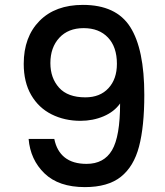

<svg xmlns="http://www.w3.org/2000/svg" viewBox="-20 -766 675 785"><path d="M202 -198Q212 -148 245 -122Q278 -96 334 -96Q405 -96 438 -152Q471 -208 471 -343Q447 -309 403.5 -290.5Q360 -272 309 -272Q244 -272 191 -298.5Q138 -325 107.5 -377.5Q77 -430 77 -505Q77 -615 141.5 -680.5Q206 -746 319 -746Q455 -746 512.5 -655.5Q570 -565 570 -378Q570 -249 548.5 -167Q527 -85 474 -43Q421 -1 327 -1Q220 -1 162 -57Q104 -113 97 -198ZM329 -368Q389 -368 423.5 -405.5Q458 -443 458 -505Q458 -574 421.5 -612.5Q385 -651 322 -651Q259 -651 222.5 -611.5Q186 -572 186 -508Q186 -447 221.5 -407.5Q257 -368 329 -368Z"/></svg>

Font: Poppins Cyr Med
Style: Regular
Weight: 500
Designer: Ninad Kale (Devanagari), Jonny Pinhorn (Latin)
Foundry: Indian Type Foundry
Version: 4.004